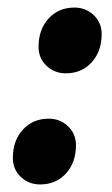

<svg xmlns="http://www.w3.org/2000/svg" viewBox="-20 -474 297 508"><path d="M154 -280Q124 -280 103 -300Q82 -320 82 -350Q82 -396 108.5 -425Q135 -454 177 -454Q207 -454 228 -434Q249 -414 249 -384Q249 -338 222.5 -309Q196 -280 154 -280ZM86 14Q56 14 35 -6Q14 -26 14 -56Q14 -102 40.5 -131Q67 -160 109 -160Q139 -160 160 -140Q181 -120 181 -90Q181 -44 154.5 -15Q128 14 86 14Z"/></svg>

Font: Platypi SemiBold
Style: Italic
Weight: 600
Italic angle: -13°
Designer: David Sargent
Foundry: Bolt Cutter Type
Version: Version 1.200; ttfautohint (v1.8.4.7-5d5b)